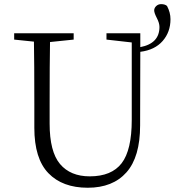

<svg xmlns="http://www.w3.org/2000/svg" viewBox="-20 -885 837 920"><path d="M652.3 -725.6V-659.2Q744.1 -676.8 744.1 -755.9Q744.1 -774.4 731.4 -798.8Q718.8 -823.2 718.8 -835Q718.8 -846.7 728.5 -856Q738.3 -865.2 752 -865.2Q770.5 -865.2 780.3 -856.4Q796.9 -825.2 796.9 -793Q796.9 -731.4 759.3 -688.5Q721.7 -645.5 652.3 -636.7L651.4 -284.2Q651.4 -132.8 585.9 -59.1Q520.5 14.6 400.4 14.6Q279.3 14.6 211.9 -55.2Q144.5 -125 144.5 -272.5V-388.7Q144.5 -587.9 142.6 -685.5L47.9 -695.3V-725.6H333V-695.3L219.7 -683.6Q217.8 -587.9 217.8 -388.7V-293Q217.8 -158.2 267.6 -99.1Q317.4 -40 410.2 -40Q514.6 -40 563 -103Q611.3 -166 611.3 -310.5V-681.6L490.2 -695.3V-725.6Z"/></svg>

Font: GenYoMin TW TTF Light
Style: Regular
Weight: 300
Version: Version 1.300